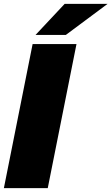

<svg xmlns="http://www.w3.org/2000/svg" viewBox="-25 -969 574 989"><path d="M-5 0 143 -742H369L221 0ZM158 -789 308 -949H529L314 -789Z"/></svg>

Font: Montserrat Black
Style: Italic
Weight: 900
Italic angle: -11.3°
Designer: Julieta Ulanovsky
Foundry: Julieta Ulanovsky
Version: Version 9.000; ttfautohint (v1.8.4.7-5d5b)